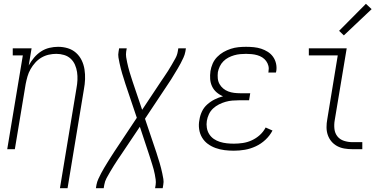

<svg xmlns="http://www.w3.org/2000/svg" viewBox="-20 -784 2040 1009"><path d="M295 205 382 -321Q386 -342 387 -363.5Q388 -385 385 -405Q382 -425 374 -443.5Q366 -462 351.5 -475.5Q337 -489 317 -495Q297 -501 276 -501Q256 -501 236 -496.5Q216 -492 198 -481.5Q180 -471 165.5 -455Q151 -439 140.5 -420.5Q130 -402 124.5 -382.5Q119 -363 115 -343L58 0H18L100 -493H47V-530H146L131 -440Q143 -462 159 -481Q175 -500 195.5 -513.5Q216 -527 239.5 -532.5Q263 -538 285 -538Q312 -538 336.5 -530.5Q361 -523 379.5 -506.5Q398 -490 409 -467.5Q420 -445 424 -419.5Q428 -394 427 -367.5Q426 -341 421 -315L335 205Z M484 205 487 187Q490 171 497 156Q504 141 511.5 126.5Q519 112 527.5 98Q536 84 544.5 70Q553 56 562 42Q571 28 580 14L699 -165L639 -343Q635 -357 630.5 -370.5Q626 -384 622 -397.5Q618 -411 614.5 -425Q611 -439 608 -453Q605 -467 602.5 -482Q600 -497 603 -512L606 -530H646L643 -512Q641 -498 643 -484Q645 -470 648 -457Q651 -444 654 -431Q657 -418 661 -405.5Q665 -393 669 -380Q673 -367 677 -355L727 -207L828 -359Q831 -364 834.5 -368.5Q838 -373 841 -378Q852 -394 862.5 -410.5Q873 -427 882.5 -443.5Q892 -460 901.5 -477Q911 -494 914 -512L917 -530H957L954 -512Q951 -496 944 -481Q937 -466 929.5 -451.5Q922 -437 913.5 -423Q905 -409 896.5 -395Q888 -381 879.5 -367Q871 -353 861 -339L742 -160L802 18Q806 32 810.5 45.5Q815 59 819 72.5Q823 86 826.5 100Q830 114 833 128Q836 142 838.5 157Q841 172 838 187L835 205H795L798 187Q800 173 798 159Q796 145 793.5 132Q791 119 787.5 106Q784 93 780 80.5Q776 68 772 55Q768 42 764 30L715 -118L613 34Q610 39 606.5 43.5Q603 48 600 53Q589 69 579 85.5Q569 102 559 118.5Q549 135 540 152Q531 169 528 187L525 205Z M1209 8Q1184 8 1160 5Q1136 2 1113.5 -6Q1091 -14 1072.5 -27.5Q1054 -41 1042 -61Q1030 -81 1026.5 -105.5Q1023 -130 1028 -154Q1031 -176 1041 -197.5Q1051 -219 1069 -235Q1087 -251 1108 -261.5Q1129 -272 1152 -278Q1133 -286 1118 -299Q1103 -312 1094.5 -330Q1086 -348 1084.5 -368.5Q1083 -389 1086 -410Q1089 -430 1097.5 -449.5Q1106 -469 1121 -484.5Q1136 -500 1154.5 -510.5Q1173 -521 1193 -527.5Q1213 -534 1233 -536Q1253 -538 1273 -538Q1294 -538 1314 -536Q1334 -534 1352.5 -528Q1371 -522 1387.5 -511.5Q1404 -501 1415 -485.5Q1426 -470 1430.5 -450.5Q1435 -431 1432 -411Q1431 -409 1431 -407Q1431 -405 1430 -403H1390Q1391 -405 1391 -406Q1391 -407 1391 -409Q1394 -424 1390.5 -438Q1387 -452 1378.5 -463.5Q1370 -475 1358 -482.5Q1346 -490 1332 -494Q1318 -498 1303 -499.5Q1288 -501 1273 -501Q1258 -501 1242 -499.5Q1226 -498 1210.5 -493.5Q1195 -489 1180.5 -481.5Q1166 -474 1154 -462Q1142 -450 1135 -435Q1128 -420 1125 -405Q1123 -388 1124.5 -372Q1126 -356 1133.5 -342.5Q1141 -329 1153 -319Q1165 -309 1179.5 -303.5Q1194 -298 1210 -296Q1226 -294 1242 -294H1295L1289 -257H1236Q1219 -257 1201 -255.5Q1183 -254 1165.5 -249Q1148 -244 1131 -235.5Q1114 -227 1100 -214Q1086 -201 1078 -184Q1070 -167 1067 -149Q1064 -131 1067 -112.5Q1070 -94 1079.5 -79Q1089 -64 1103.5 -54Q1118 -44 1135.5 -38.5Q1153 -33 1171.5 -31Q1190 -29 1209 -29Q1232 -29 1256 -32.5Q1280 -36 1303 -46.5Q1326 -57 1345 -74Q1364 -91 1376 -114L1412 -98Q1398 -71 1375 -49.5Q1352 -28 1324 -15Q1296 -2 1267 3Q1238 8 1209 8Z M1831 0Q1810 0 1789.5 -3.5Q1769 -7 1751.5 -16.5Q1734 -26 1721.5 -41Q1709 -56 1702.5 -75Q1696 -94 1696 -115.5Q1696 -137 1700 -158L1755 -493H1603V-530H1802L1739 -152Q1735 -129 1737.5 -106.5Q1740 -84 1753 -67.5Q1766 -51 1787.5 -44Q1809 -37 1831 -37H1884V0ZM1787 -598 1762 -622 1903 -764 1933 -736Z"/></svg>

Font: Iosevka Slab Extralight
Style: Italic
Weight: 200
Italic angle: -9°
Monospace: yes
Designer: Belleve Invis
Foundry: Belleve Invis
Version: Version 11.1.1; ttfautohint (v1.8.3)